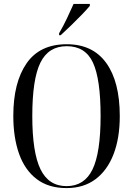

<svg xmlns="http://www.w3.org/2000/svg" viewBox="-20 -951 681 981"><path d="M320 10Q228 10 167.5 -36Q107 -82 77.5 -165Q48 -248 48 -359Q48 -529 115.5 -627Q183 -725 321 -725Q454 -725 523 -629Q592 -533 592 -358Q592 -245 560 -162.5Q528 -80 467.5 -35Q407 10 320 10ZM320 0Q411 0 452.5 -85Q494 -170 494 -358Q494 -547 455 -631Q416 -715 321 -715Q228 -715 186.5 -631Q145 -547 145 -358Q145 -172 187 -86Q229 0 320 0ZM282 -781Q303 -817 322 -857Q341 -897 356 -931H439V-921Q425 -904 398.5 -876.5Q372 -849 342.5 -820.5Q313 -792 290 -771H282Z"/></svg>

Font: Noto Serif Display Condensed
Style: Regular
Weight: 400
Width: 3
Designer: Monotype Design Team
Foundry: Monotype Imaging Inc.
Version: Version 2.009